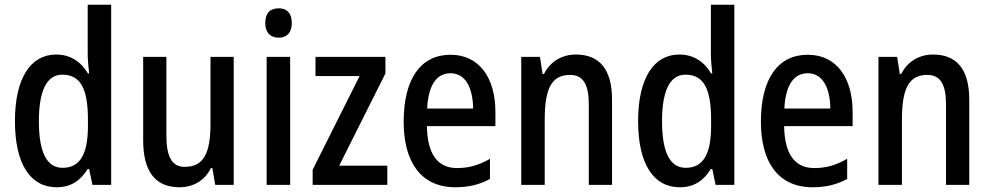

<svg xmlns="http://www.w3.org/2000/svg" viewBox="-20 -873 4176 810"><path d="M219 -83C280 -83 320 -112 350 -160H356L370 -93H449V-853H350V-645C350 -621 353 -592 356 -563H351C322 -613 276 -643 217 -643C109 -643 43 -543 43 -362C43 -181 108 -83 219 -83ZM244 -165C176 -165 144 -233 144 -362C144 -488 176 -558 243 -558C321 -558 351 -496 351 -368V-342C351 -223 318 -165 244 -165Z M966 -633H868V-352C868 -231 842 -169 759 -169C706 -169 682 -211 682 -300V-633H584V-281C584 -154 632 -83 737 -83C794 -83 843 -110 870 -164H876L888 -93H966Z M1156 -838C1120 -838 1099 -818 1099 -776C1099 -735 1121 -714 1156 -714C1190 -714 1211 -735 1211 -776C1211 -817 1191 -838 1156 -838ZM1204 -633H1105V-93H1204Z M1614 -93V-174H1411L1606 -563V-633H1311V-552H1497L1299 -157V-93Z M1881 -642C1755 -642 1683 -541 1683 -359C1683 -192 1754 -83 1901 -83C1957 -83 2003 -94 2047 -118V-203C2000 -176 1958 -164 1908 -164C1826 -164 1783 -223 1781 -341H2070V-401C2070 -543 2003 -642 1881 -642ZM1881 -564C1945 -564 1975 -500 1976 -415H1782C1787 -516 1823 -564 1881 -564Z M2409 -643C2353 -643 2302 -615 2275 -561H2269L2258 -633H2179V-93H2278V-367C2278 -498 2306 -557 2385 -557C2441 -557 2464 -515 2464 -433V-93H2562V-453C2562 -582 2508 -643 2409 -643Z M2848 -83C2909 -83 2949 -112 2979 -160H2985L2999 -93H3078V-853H2979V-645C2979 -621 2982 -592 2985 -563H2980C2951 -613 2905 -643 2846 -643C2738 -643 2672 -543 2672 -362C2672 -181 2737 -83 2848 -83ZM2873 -165C2805 -165 2773 -233 2773 -362C2773 -488 2805 -558 2872 -558C2950 -558 2980 -496 2980 -368V-342C2980 -223 2947 -165 2873 -165Z M3388 -642C3262 -642 3190 -541 3190 -359C3190 -192 3261 -83 3408 -83C3464 -83 3510 -94 3554 -118V-203C3507 -176 3465 -164 3415 -164C3333 -164 3290 -223 3288 -341H3577V-401C3577 -543 3510 -642 3388 -642ZM3388 -564C3452 -564 3482 -500 3483 -415H3289C3294 -516 3330 -564 3388 -564Z M3916 -643C3860 -643 3809 -615 3782 -561H3776L3765 -633H3686V-93H3785V-367C3785 -498 3813 -557 3892 -557C3948 -557 3971 -515 3971 -433V-93H4069V-453C4069 -582 4015 -643 3916 -643Z"/></svg>

Font: Noto Sans Kannada UI Condensed Medium
Style: Regular
Weight: 500
Width: 3
Designer: Jelle Bosma - Monotype Design Team
Foundry: Monotype Imaging Inc.
Version: Version 2.005